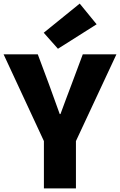

<svg xmlns="http://www.w3.org/2000/svg" viewBox="-29 -1047 667 1067"><path d="M215 0H393V-263L618 -745H431L369 -579C348 -523 328 -471 307 -413H303C282 -471 263 -523 243 -579L181 -745H-9L215 -263ZM293 -776 508 -912 414 -1027 214 -865Z"/></svg>

Font: Noto Sans CJK TC Black
Style: Regular
Weight: 900
Designer: Ryoko NISHIZUKA 西塚涼子 (kana, bopomofo & ideographs); Paul D. Hunt (Latin, Greek & Cyrillic); Sandoll Communications 산돌커뮤니
Foundry: Adobe
Version: Version 2.004;hotconv 1.0.118;makeotfexe 2.5.65603